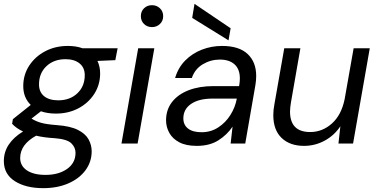

<svg xmlns="http://www.w3.org/2000/svg" viewBox="-47 -747 1970 999"><path d="M244 -156Q200 -156 166 -168L117 -130Q139 -116 167 -108Q195 -100 249 -96Q319 -91 358.5 -71Q398 -51 414 -21.5Q430 8 430 40Q430 95 398 138.5Q366 182 309 207Q252 232 178 232Q87 232 30 195.5Q-27 159 -27 91Q-27 44 -1.5 5.5Q24 -33 73 -63Q38 -79 16 -103L20 -127L113 -201Q74 -239 74 -299Q74 -358 105 -405.5Q136 -453 188.5 -480.5Q241 -508 306 -508Q349 -508 382 -496H565L553 -434L460 -430Q474 -401 474 -365Q474 -306 443.5 -258.5Q413 -211 361 -183.5Q309 -156 244 -156ZM256 -225Q317 -225 355.5 -261.5Q394 -298 394 -356Q394 -395 367 -417Q340 -439 294 -439Q233 -439 194.5 -402.5Q156 -366 156 -308Q156 -268 182.5 -246.5Q209 -225 256 -225ZM58 75Q58 116 93 139.5Q128 163 190 163Q258 163 302 132Q346 101 346 48Q346 20 324 -1.5Q302 -23 237 -28Q183 -31 141 -41Q58 5 58 75Z M744 -606Q719 -606 702.5 -622Q686 -638 686 -663Q686 -688 702.5 -704Q719 -720 744 -720Q768 -720 785 -704Q802 -688 802 -663Q802 -638 785 -622Q768 -606 744 -606ZM585 0 672 -496H756L669 0Z M977 12Q921 12 886 -6.5Q851 -25 834 -55.5Q817 -86 817 -121Q817 -176 848 -216Q879 -256 934.5 -277.5Q990 -299 1064 -299H1197L1198 -305Q1201 -322 1201 -339Q1201 -387 1173.5 -412Q1146 -437 1097 -437Q1049 -437 1008 -412.5Q967 -388 951 -341H864Q880 -395 916.5 -432Q953 -469 1003 -488.5Q1053 -508 1108 -508Q1197 -508 1241.5 -466Q1286 -424 1286 -352Q1286 -341 1285 -329Q1284 -317 1282 -305L1229 0H1153L1163 -88Q1135 -46 1089.5 -17Q1044 12 977 12ZM1002 -59Q1050 -59 1088.5 -84Q1127 -109 1152 -149Q1177 -189 1185 -233V-234H1059Q988 -234 947.5 -206.5Q907 -179 907 -131Q907 -97 931.5 -78Q956 -59 1002 -59ZM1142 -537 953 -654 965 -727 1153 -600Z M1877 -496 1790 0H1714L1724 -90Q1692 -42 1642 -15Q1592 12 1535 12Q1461 12 1418 -29.5Q1375 -71 1375 -148Q1375 -162 1376.5 -176.5Q1378 -191 1381 -206L1432 -496H1516L1467 -215Q1465 -202 1463.5 -190Q1462 -178 1462 -167Q1462 -60 1567 -60Q1630 -60 1679.5 -104Q1729 -148 1746 -230L1793 -496Z"/></svg>

Font: DeepMind Sans
Style: Italic
Weight: 400
Italic angle: -10°
Designer: Jonny Pinhorn / Modifications: Colophon Foundry
Foundry: Colophon Foundry
Version: Version 1.002; ttfautohint (v1.8.2)